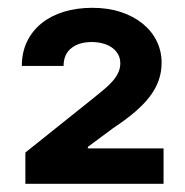

<svg xmlns="http://www.w3.org/2000/svg" viewBox="-20 -825 464 482"><path d="M211.6 -805.4Q251.4 -805.4 283.6 -794.7Q315.7 -784.1 338.4 -765.4Q361.2 -746.8 373.4 -721.8Q385.7 -696.7 385.7 -667.6Q385.7 -644.2 378.4 -623.4Q371.1 -602.6 356.2 -582.9Q341.3 -563.2 318.4 -543.7Q295.5 -524.1 263.8 -503.2L200.6 -456.3V-452.4H390.6V-363.6H43.7V-442.1L216.6 -580.3Q231.5 -592.3 243.6 -602.6Q255.7 -612.9 264.2 -623Q272.7 -633.2 277.3 -643.6Q282 -654.1 282 -666.2Q282 -679 276.3 -688.9Q270.6 -698.9 261 -705.6Q251.4 -712.4 238.3 -715.9Q225.1 -719.5 210.2 -719.5Q178.3 -719.5 158.9 -704Q139.6 -688.6 139.6 -659.4H34.8Q34.8 -693.5 47.9 -720.7Q61.1 -747.9 84.5 -766.7Q108 -785.5 140.4 -795.5Q172.9 -805.4 211.6 -805.4Z"/></svg>

Font: Cannonade
Style: Bold
Weight: 700
Designer: Rasmus Andersson
Foundry: rsms
Version: Version 3.012;git-f93a4a705